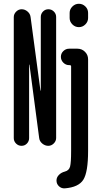

<svg xmlns="http://www.w3.org/2000/svg" viewBox="-20 -780 540 1027"><path d="M451.2 -710.9V-683.6Q451.2 -664.1 436.5 -649.4Q421.9 -634.8 401.9 -634.8Q381.8 -634.8 367.2 -649.4Q352.5 -664.1 352.5 -683.6V-710.9Q352.5 -730.5 367.2 -745.1Q381.8 -759.8 401.9 -759.8Q421.9 -759.8 436.5 -745.6Q451.2 -731.4 451.2 -710.9ZM326.2 227.5Q308.6 228.5 295.4 216.3Q282.2 204.1 282.2 185.5Q282.2 168.9 294.9 155.8Q307.6 142.6 327.1 137.7Q349.6 131.8 355 110.4Q360.4 88.9 360.4 27.3V-424.8Q360.4 -431.6 352.5 -431.6H349.6Q332 -431.6 318.8 -444.8Q305.7 -458 305.7 -476.1Q305.7 -494.1 318.8 -506.8Q332 -519.5 349.6 -519.5H394.5Q418 -519.5 434.6 -502.9Q451.2 -486.3 451.2 -462.9V27.3Q451.2 140.6 425.8 181.2Q400.4 221.7 326.2 227.5ZM53.7 -41V-688.5Q53.7 -705.1 66.4 -717.8Q79.1 -730.5 95.7 -730.5Q113.3 -730.5 127.4 -718.3Q141.6 -706.1 143.6 -688.5L196.3 -295.9L197.3 -294.9L198.2 -295.9V-689.5Q198.2 -706.1 210 -718.3Q221.7 -730.5 238.8 -730.5Q255.9 -730.5 268.1 -718.3Q280.3 -706.1 280.3 -689.5V-42Q280.3 -25.4 267.6 -12.7Q254.9 0 238.3 0Q220.7 0 206.1 -12.2Q191.4 -24.4 189.5 -42L137.7 -433.6L136.7 -434.6L135.7 -433.6V-41Q135.7 -24.4 124 -12.2Q112.3 0 95.2 0Q78.1 0 65.9 -12.2Q53.7 -24.4 53.7 -41Z"/></svg>

Font: Rounded Mgen+ 2m medium
Style: Regular
Weight: 500
Designer: [Source Han Sans]
Ryoko NISHIZUKA  (kana & ideographs); Paul D. Hunt (Latin, Greek & Cyrillic); Wenlong ZHANG  (bopomofo
Version: Version 1.059.20150602